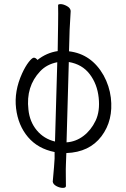

<svg xmlns="http://www.w3.org/2000/svg" viewBox="-20 -729 614 932"><path d="M300 174Q300 183 285 183Q270 183 254 174.5Q238 166 236 153Q244 66 245 41V9Q164 -7 116 -63.5Q68 -120 58 -203Q48 -286 87 -372Q103 -407 119.5 -428Q136 -449 144.5 -449Q153 -449 162 -438Q206 -473 260 -481L262 -610Q263 -670 262 -704Q262 -709 274.5 -709Q287 -709 304 -700Q321 -691 323 -677V-673Q321 -643 318 -585L315 -480Q424 -467 483 -363Q511 -312 518 -255Q531 -145 472.5 -67.5Q414 10 302 14L300 69Q299 90 299.5 120Q300 150 300 174ZM247 -42 258 -427Q207 -417 175 -383Q105 -309 118 -197Q124 -138 158.5 -96.5Q193 -55 247 -42ZM303 -38Q348 -41 385 -69Q422 -97 444 -143Q466 -189 459 -255Q452 -321 415.5 -369Q379 -417 314 -428ZM323 -673Z"/></svg>

Font: LXGW WenKai TC Light
Style: Regular
Weight: 300
Designer: LXGW / Fontworks Inc.
Foundry: LXGW / Fontworks Inc.
Version: Version 1.330